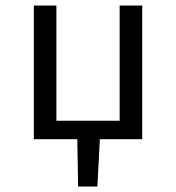

<svg xmlns="http://www.w3.org/2000/svg" viewBox="-20 -506 640 698"><path d="M103 0V-486H185V-67H415V-486H497V0H343L334 172H264L261 0Z"/></svg>

Font: SauceCodePro NFM
Style: Regular
Weight: 400
Monospace: yes
Designer: Paul D. Hunt, Teo Tuominen
Foundry: Adobe
Version: Version 2.042;hotconv 1.1.0;makeotfexe 2.6.0;Nerd Fonts 3.3.